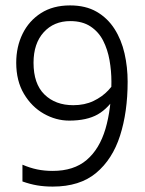

<svg xmlns="http://www.w3.org/2000/svg" viewBox="-20 -682 536 710"><path d="M414 -398Q403 -372 380.5 -348Q358 -324 325.5 -308.5Q293 -293 251 -293Q185 -293 144.5 -332.5Q104 -372 104 -450Q104 -521 141.5 -562.5Q179 -604 240 -604Q285 -604 315 -584Q345 -564 361.5 -531.5Q378 -499 385 -459.5Q392 -420 392 -380Q392 -280 370 -205.5Q348 -131 300.5 -90.5Q253 -50 175 -50Q144 -50 117.5 -55.5Q91 -61 63 -73V-11Q91 -1 117.5 3.5Q144 8 175 8Q275 8 335.5 -42.5Q396 -93 424 -180.5Q452 -268 452 -380Q452 -434 440.5 -484.5Q429 -535 403.5 -575Q378 -615 337.5 -638.5Q297 -662 239 -662Q176 -662 131.5 -633.5Q87 -605 63.5 -557Q40 -509 40 -450Q40 -383 68.5 -335Q97 -287 142 -261.5Q187 -236 236 -236Q301 -236 341.5 -259Q382 -282 414 -335Z"/></svg>

Font: Hind Variable Light
Style: Regular
Weight: 300
Designer: Manushi Parikh, Satya Rajpurohit
Foundry: Indian Type Foundry
Version: Version 3.000